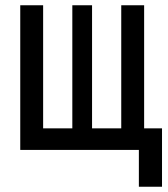

<svg xmlns="http://www.w3.org/2000/svg" viewBox="-20 -570 640 730"><path d="M508 140H596V-82H528V-550H441V-82H330V-550H255V-82H144V-550H57V0H508Z"/></svg>

Font: JetBrains Mono Medium
Style: Regular
Weight: 436
Monospace: yes
Designer: Philipp Nurullin, Konstantin Bulenkov
Foundry: JetBrains
Version: Version 2.305